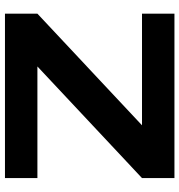

<svg xmlns="http://www.w3.org/2000/svg" viewBox="6 -746 740 793"><g transform="rotate(-90 376.5 -350.0)"><path d="M37 -700V-566H498L37 -134V0H716V-134H255L716 -566V-700Z"/></g></svg>

Font: LT Wave UI Medium
Style: Regular
Weight: 500
Designer: Daniel Lyons
Foundry: New Value
Version: Version 2.5 (Glyphs App)